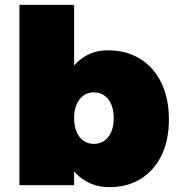

<svg xmlns="http://www.w3.org/2000/svg" viewBox="-20 -762 730 790"><path d="M424 -555Q500 -555 556.5 -520Q613 -485 644 -421Q675 -357 675 -270Q675 -186 645 -123.5Q615 -61 560 -26.5Q505 8 430 8Q366 8 318 -26.5Q270 -61 243.5 -124Q217 -187 217 -271Q217 -357 242.5 -421Q268 -485 314.5 -520Q361 -555 424 -555ZM366 -382Q342 -382 323.5 -369Q305 -356 295 -332Q285 -308 285 -276Q285 -244 295 -220Q305 -196 323.5 -183Q342 -170 366 -170Q391 -170 409.5 -183Q428 -196 438 -220Q448 -244 448 -276Q448 -308 438 -332Q428 -356 409.5 -369Q391 -382 366 -382ZM60 -742H285V0H60Z"/></svg>

Font: Alexandria Black
Style: Regular
Weight: 900
Designer: Mohamed Gaber
Foundry: Kief Type Foundry
Version: Version 5.100